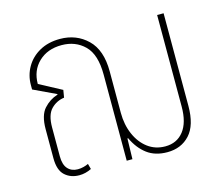

<svg xmlns="http://www.w3.org/2000/svg" viewBox="-82 -632 867 747"><g transform="rotate(-15 352.0 -258.0)"><path d="M152 7Q117 7 94 -14Q71 -35 71 -83V-200Q71 -256 94.5 -282Q118 -308 150 -318L151 -320L60 -363V-381Q60 -420 79 -453Q98 -486 133 -505.5Q168 -525 215 -525Q281 -525 325.5 -482Q370 -439 370 -353V-186Q370 -138 387 -99Q404 -60 434 -37.5Q464 -15 504 -15Q551 -15 578 -49.5Q605 -84 605 -148V-517H631V-144Q631 -66 596.5 -28.5Q562 9 506 9Q457 9 424.5 -15.5Q392 -40 372 -83H369L367 0H344V-347Q344 -428 307.5 -464Q271 -500 215 -500Q158 -500 122.5 -466Q87 -432 87 -378L177 -330L172 -300Q141 -296 119 -273.5Q97 -251 97 -200V-84Q97 -50 112 -33.5Q127 -17 152 -17Q164 -17 175.5 -20Q187 -23 195 -27L201 -5Q177 7 152 7Z"/></g></svg>

Font: Noto Sans Thai UI Cond Thin
Style: Regular
Weight: 100
Width: 3
Designer: Monotype Design Team
Foundry: Monotype Imaging Inc.
Version: Version 2.000